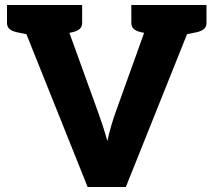

<svg xmlns="http://www.w3.org/2000/svg" viewBox="-20 -749 855 769"><path d="M331 0 39 -729H175Q197 -729 211 -719Q225 -709 231 -692L372 -302Q381 -277 391 -247Q401 -217 410 -184Q417 -217 426 -247Q435 -277 444 -302L584 -692Q589 -706 603.5 -717.5Q618 -729 639 -729H776L484 0ZM168 -691V-729H242V-691ZM591 -691V-729H665V-691ZM105 -729 91 -611 47 -620Q29 -624 18.5 -632.5Q8 -641 8 -658V-729ZM309 -729V-658Q309 -641 298.5 -632.5Q288 -624 270 -620L226 -611L212 -729ZM603 -729 589 -611 545 -620Q527 -624 516.5 -632.5Q506 -641 506 -658V-729ZM807 -729V-658Q807 -641 796.5 -632.5Q786 -624 768 -620L724 -611L710 -729Z"/></svg>

Font: Aleo Black
Style: Regular
Weight: 900
Designer: Alessio Laiso
Foundry: Alessio Laiso
Version: Version 2.001;gftools[0.9.29]